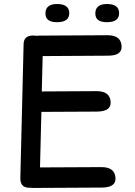

<svg xmlns="http://www.w3.org/2000/svg" viewBox="-20 -909 665 949"><path d="M508.8 -889.2Q568.8 -889.2 568.8 -843.8Q568.8 -799.3 507.8 -799.3Q451.2 -799.3 451.2 -842.3Q451.2 -889.2 508.8 -889.2ZM262.2 -889.2Q322.3 -889.2 322.3 -843.8Q322.3 -799.3 261.2 -799.3Q204.6 -799.3 204.6 -842.3Q204.6 -889.2 262.2 -889.2ZM171.9 -732.9 510.7 -734.9Q579.6 -735.4 581.1 -678.7Q582.5 -633.8 513.7 -633.8Q352.1 -632.8 190.9 -631.8L186.5 -457L456.5 -458.5Q525.4 -459 526.9 -402.8Q528.3 -358.4 459.5 -357.4L184.6 -356L177.7 -81.5L480.5 -83Q549.3 -83.5 550.8 -27.3Q552.2 17.6 483.4 18.1L141.6 20Q135.7 20 130.9 19Q127 19 123 19Q79.1 18.1 80.6 -30.8L96.7 -691.4Q97.7 -732.9 142.6 -733.4Q152.8 -733.4 160.6 -731.9Q166 -732.9 171.9 -732.9Z"/></svg>

Font: Comic Relief
Style: Regular
Weight: 400
Designer: Jeff Davis
Foundry: Loudifier
Version: Version 1.0